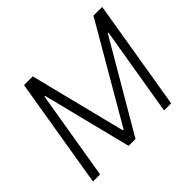

<svg xmlns="http://www.w3.org/2000/svg" viewBox="-156 -960 1194 1194"><g transform="rotate(-45 440.5 -363.5)"><path d="M171.9 -727.3H248.6L407.7 -93.8H414.4L782.7 -727.3H859.4L738.6 0H676.1L774.1 -587H768.5L425.1 0H364.7L217.3 -587H211.6L113.6 0H51.1Z"/></g></svg>

Font: Karasuma Gothic
Style: Light Italic
Weight: 300
Italic angle: 9.39998°
Designer: Rasmus Andersson / Ryoko Nishizuka
Foundry: rsms
Version: Version 1.00